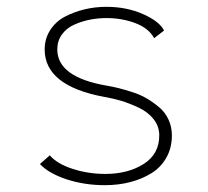

<svg xmlns="http://www.w3.org/2000/svg" viewBox="-20 -532 610 563"><path d="M287.5 11Q227.5 11 175.2 -6.2Q123 -23.5 97 -51L126 -76.5Q147.5 -51.5 193 -36.8Q238.5 -22 289 -22Q355 -22 401 -51Q447 -80 447 -135Q447 -161.5 430.5 -182.5Q414 -203.5 386.2 -216.5Q358.5 -229.5 335 -236.5Q311.5 -243.5 285 -248Q111 -280.5 111 -387Q111 -419 127.5 -444.2Q144 -469.5 171 -483.5Q198 -497.5 228.8 -504.8Q259.5 -512 292 -512Q351.5 -512 399.8 -490.5Q448 -469 461 -442.5L432 -420Q416 -449.5 376.8 -464.2Q337.5 -479 292 -479Q267 -479 243.2 -474.2Q219.5 -469.5 197.2 -459.5Q175 -449.5 161.5 -430.8Q148 -412 148 -387Q148 -306 292 -281Q310 -278 327 -273.8Q344 -269.5 367.8 -262Q391.5 -254.5 410.5 -243.2Q429.5 -232 447 -217.2Q464.5 -202.5 474.2 -181.2Q484 -160 484 -135Q484 -98.5 468 -70Q452 -41.5 424.2 -24.2Q396.5 -7 361.8 2Q327 11 287.5 11Z"/></svg>

Font: League Mono Narrow Thin
Style: Regular
Weight: 100
Width: 3
Designer: Tyler Finck
Foundry: The League of Moveable Type / Tyler Finck
Version: Version 2.210